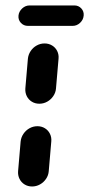

<svg xmlns="http://www.w3.org/2000/svg" viewBox="-20 -676 324 696"><path d="M47 -619.3Q48.5 -634.4 60.4 -645.4Q72.2 -656.3 87.4 -656.3H249.6Q264.8 -656.3 274.8 -645.4Q284.8 -634.4 283.3 -619.3Q281.9 -604.1 270.2 -593.1Q258.5 -582.2 243.3 -582.2H81.1Q65.9 -582.2 55.7 -593.1Q45.6 -604.1 47 -619.3ZM96.3 0Q81.1 0 69.1 -7.4Q57 -14.8 50.7 -27.6Q44.4 -40.4 45.6 -55.6L54.8 -163Q56.3 -178.1 65 -190.9Q73.7 -203.7 87 -211.1Q100.4 -218.5 115.6 -218.5Q130.7 -218.5 142.8 -211.1Q154.8 -203.7 161.1 -190.9Q167.4 -178.1 165.9 -163L156.7 -55.6Q155.6 -40.4 146.9 -27.6Q138.1 -14.8 124.8 -7.4Q111.5 0 96.3 0ZM122.6 -300Q107.4 -300 95.4 -307.4Q83.3 -314.8 77 -327.6Q70.7 -340.4 71.9 -355.6L81.1 -463Q82.6 -478.1 91.1 -490.9Q99.6 -503.7 113 -511.1Q126.3 -518.5 141.5 -518.5Q156.7 -518.5 168.9 -511.1Q181.1 -503.7 187.4 -490.9Q193.7 -478.1 192.2 -463L183 -355.6Q181.9 -340.4 173.1 -327.6Q164.4 -314.8 151.1 -307.4Q137.8 -300 122.6 -300Z"/></svg>

Font: 26F Galaxy Sans Oblique
Style: Regular
Weight: 400
Italic angle: -5°
Designer: C₂₉H₂₅N₃O₅
Version: Version 1.200;FEAKit 1.0